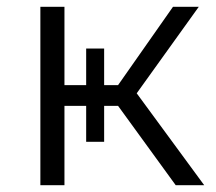

<svg xmlns="http://www.w3.org/2000/svg" viewBox="-20 -546 637 566"><path d="M498 0 328 -234H287V-128H234V-234H170V0H99V-526H170V-295H234V-403H287V-295H328L490 -526H566L383 -271L582 0Z"/></svg>

Font: Montserrat Alternates
Style: Regular
Weight: 400
Designer: Julieta Ulanovsky
Foundry: Julieta Ulanovsky
Version: Version 7.200;PS 007.200;hotconv 1.0.88;makeotf.lib2.5.64775